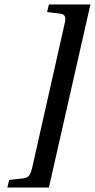

<svg xmlns="http://www.w3.org/2000/svg" viewBox="-20 -712 425 860"><path d="M13 128 21 94 83 87Q103 85 110.5 74.5Q118 64 124 40L269 -604Q275 -626 271 -637.5Q267 -649 249 -651L191 -658L199 -692H385L199 128Z"/></svg>

Font: Heuristica
Style: Bold Italic
Weight: 700
Italic angle: -13°
Version: Version 1.0.2